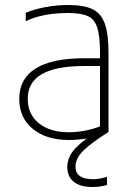

<svg xmlns="http://www.w3.org/2000/svg" viewBox="-20 -550 540 768"><path d="M256 10Q165 10 111 -34.5Q57 -79 57 -155Q57 -235 122.5 -276Q188 -317 318 -317H397V-286H319Q204 -286 147.5 -253.5Q91 -221 91 -155Q91 -93 135.5 -57Q180 -21 256 -21Q292 -21 330.5 -29.5Q369 -38 394 -51L380 -26V-340Q380 -403 369.5 -438Q359 -473 331.5 -485.5Q304 -498 252 -498Q220 -498 189.5 -494.5Q159 -491 132 -483.5Q105 -476 83 -465V-499Q116 -513 161.5 -521.5Q207 -530 254 -530Q316 -530 350.5 -513Q385 -496 399.5 -454.5Q414 -413 414 -340V-22Q386 -8 342 1Q298 10 256 10ZM350 198Q310 198 287.5 185.5Q265 173 257 155Q249 137 249 119Q249 76 284.5 40Q320 4 384 -34L414 -22Q350 18 316 50Q282 82 282 116Q282 137 292.5 148Q303 159 319.5 163Q336 167 352 167Q366 167 381 164Q396 161 408 157V190Q395 194 380 196Q365 198 350 198Z"/></svg>

Font: M PLUS Code Latin ExtraLight
Style: Regular
Weight: 250
Designer: Coji Morishita
Foundry: UNDERFOREST DESIGN
Version: Version 1.002; ttfautohint (v1.8.3)